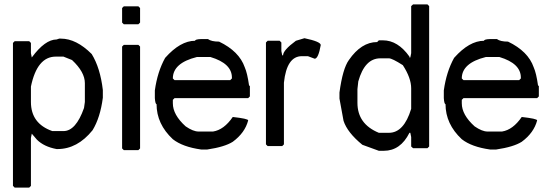

<svg xmlns="http://www.w3.org/2000/svg" viewBox="-20 -686 2506 876"><path d="M250 -509.8H257.8Q328.1 -509.8 398.4 -439.5Q437.5 -376 449.2 -275.4V-240.2Q437.5 -149.4 402.3 -91.8Q333 -5.9 242.2 -5.9H238.3Q180.7 -16.6 148.4 -48.8L125 -76.2L121.1 -56.6V162.1L113.3 169.9H46.9L39.1 162.1V-490.2L46.9 -498H113.3L121.1 -490.2V-443.4L125 -423.8Q185.5 -505.9 238.3 -505.9ZM121.1 -220.7Q121.1 -122.1 218.8 -87.9H269.5Q326.2 -87.9 363.3 -193.4L367.2 -220.7V-306.6Q367.2 -357.4 308.6 -412.1L269.5 -427.7H234.4Q149.4 -427.7 121.1 -291Z M544.9 -657.2H611.3L619.1 -649.4V-583L611.3 -575.2H544.9L537.1 -583V-649.4ZM544.9 -481.4H611.3L619.1 -473.6V-8.8L611.3 -1H544.9L537.1 -8.8V-473.6Z M897.5 -507.8H928.7Q944.3 -496.1 979.5 -496.1Q1071.3 -452.1 1096.7 -378.9Q1108.4 -352.5 1116.2 -296.9L1120.1 -293V-246.1L1112.3 -238.3H776.4L768.6 -230.5V-214.8Q768.6 -162.1 827.1 -109.4Q861.3 -85.9 885.7 -85.9H952.1Q1002 -93.8 1042 -152.3Q1112.3 -144.5 1112.3 -136.7Q1097.7 -80.1 1042 -39.1Q1004.9 -15.6 925.8 -3.9H897.5Q813.5 -15.6 768.6 -50.8Q694.3 -120.1 694.3 -210.9Q688.5 -210.9 686.5 -238.3V-273.4Q698.2 -358.4 733.4 -421.9Q802.7 -500 870.1 -500Q870.1 -506.8 897.5 -507.8ZM768.6 -328.1 776.4 -320.3H1030.3L1038.1 -328.1V-332Q1038.1 -396.5 940.4 -425.8H877.9Q768.6 -398.4 768.6 -328.1Z M1369.1 -511.7Q1443.4 -496.1 1443.4 -480.5Q1432.6 -418.9 1416 -418L1384.8 -429.7H1357.4Q1288.1 -429.7 1275.4 -308.6V-27.3L1267.6 -19.5H1201.2L1193.4 -27.3V-492.2L1201.2 -500H1255.9L1263.7 -492.2V-453.1L1267.6 -433.6H1271.5Q1271.5 -457 1330.1 -500Z M1864.7 -666H1930.2L1938 -658.2V-17.6L1930.2 -9.8H1864.7L1856 -17.6V-60.5L1852.1 -80.1H1848.1Q1807.1 2 1731 2H1708.5L1633.3 -25.4Q1564.9 -81.1 1547.4 -134.8L1528.8 -236.3V-263.7Q1543.5 -373 1571.8 -412.1Q1628.4 -494.1 1700.7 -494.1L1708.5 -502H1727.1Q1795.4 -502 1848.1 -427.7V-423.8H1852.1L1856 -443.4V-658.2ZM1610.8 -279.3V-216.8Q1610.8 -120.1 1708.5 -80.1H1754.4Q1822.8 -80.1 1856 -189.5V-283.2Q1856 -330.1 1817.9 -388.7Q1769 -419.9 1754.4 -419.9H1715.3Q1644 -419.9 1614.7 -314.5Z M2215.8 -507.8H2247.1Q2262.7 -496.1 2297.9 -496.1Q2389.6 -452.1 2415 -378.9Q2426.8 -352.5 2434.6 -296.9L2438.5 -293V-246.1L2430.7 -238.3H2094.7L2086.9 -230.5V-214.8Q2086.9 -162.1 2145.5 -109.4Q2179.7 -85.9 2204.1 -85.9H2270.5Q2320.3 -93.8 2360.4 -152.3Q2430.7 -144.5 2430.7 -136.7Q2416 -80.1 2360.4 -39.1Q2323.2 -15.6 2244.1 -3.9H2215.8Q2131.8 -15.6 2086.9 -50.8Q2012.7 -120.1 2012.7 -210.9Q2006.8 -210.9 2004.9 -238.3V-273.4Q2016.6 -358.4 2051.8 -421.9Q2121.1 -500 2188.5 -500Q2188.5 -506.8 2215.8 -507.8ZM2086.9 -328.1 2094.7 -320.3H2348.6L2356.4 -328.1V-332Q2356.4 -396.5 2258.8 -425.8H2196.3Q2086.9 -398.4 2086.9 -328.1Z"/></svg>

Font: LaylaThuluth
Style: Regular
Weight: 400
Version: Version 2.0